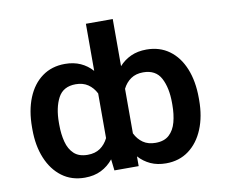

<svg xmlns="http://www.w3.org/2000/svg" viewBox="-80 -826 1095 935"><g transform="rotate(-10 467.5 -358.5)"><path d="M880 -275.6V-265.6Q880 -185 854.4 -122.9Q828.8 -60.7 781.4 -25.4Q734 9.9 668.7 9.9Q625.7 9.9 592.3 -5.3Q558.9 -20.6 534.1 -48.3V0H414.1L407.7 -55.8Q382.5 -24.5 347.7 -7.3Q312.9 9.9 267 9.9Q201.7 9.9 154.3 -25.4Q106.9 -60.7 81.1 -122.9Q55.4 -185 55.4 -265.6V-275.6Q55.4 -359 80.8 -421.3Q106.2 -483.7 153.6 -518.1Q201 -552.6 266.3 -552.6Q309.3 -552.6 342.9 -537.5Q376.4 -522.4 401.3 -494.3V-727.3H534.1V-494.3Q558.9 -522 592.5 -537.3Q626.1 -552.6 669.4 -552.6Q734.7 -552.6 782 -518.1Q829.2 -483.7 854.6 -421.3Q880 -359 880 -275.6ZM747.5 -265.6V-275.6Q747.5 -349.8 722.1 -397.9Q696.7 -446 634.2 -446Q598.4 -446 573.5 -429Q548.7 -411.9 534.1 -382.5V-161.9Q549 -131.7 573.9 -114.5Q598.7 -97.3 635.7 -97.3Q678.6 -97.3 702.9 -119.9Q727.3 -142.4 737.4 -180.6Q747.5 -218.8 747.5 -265.6ZM188.2 -275.6V-265.6Q188.2 -218.8 198.2 -180.6Q208.1 -142.4 232.4 -119.9Q256.7 -97.3 299.7 -97.3Q336.6 -97.3 361.5 -114.5Q386.4 -131.7 401.3 -161.9V-382.8Q386.4 -412.3 361.5 -429.2Q336.6 -446 301.1 -446Q239 -446 213.6 -397.9Q188.2 -349.8 188.2 -275.6Z"/></g></svg>

Font: Inter Zeller Semi Bold
Style: Regular
Weight: 600
Designer: Rasmus Andersson; Joe Bland
Foundry: zeller
Version: Version 3.015;git-dec3a8cb1